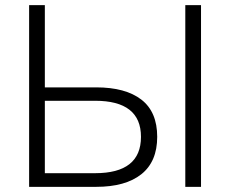

<svg xmlns="http://www.w3.org/2000/svg" viewBox="-20 -725 893 745"><path d="M93 0V-705H154V-386H353Q467 -386 528.5 -338.5Q590 -291 590 -194Q590 -98 528.5 -49Q467 0 353 0ZM699 0V-705H760V0ZM154 -53H349Q527 -53 527 -194Q527 -334 349 -334H154Z"/></svg>

Font: Mulish Light
Style: Regular
Weight: 300
Designer: Vernon Adams
Foundry: Vernon Adams
Version: Version 3.603; ttfautohint (v1.8.3)